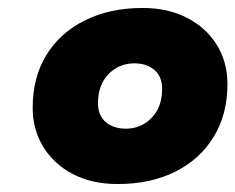

<svg xmlns="http://www.w3.org/2000/svg" viewBox="-20 -694 591 482"><path d="M275 -232Q211 -232 163 -257Q115 -282 88.5 -325.5Q62 -369 62 -423Q62 -500 96.5 -556Q131 -612 193.5 -643Q256 -674 338 -674Q402 -674 450 -649Q498 -624 524.5 -581Q551 -538 551 -483Q551 -407 516.5 -350.5Q482 -294 420 -263Q358 -232 275 -232ZM296 -371Q334 -371 360.5 -398Q387 -425 387 -471Q387 -502 367.5 -518.5Q348 -535 317 -535Q279 -535 252.5 -508Q226 -481 226 -435Q226 -404 245.5 -387.5Q265 -371 296 -371Z"/></svg>

Font: Gantari Black
Style: Italic
Weight: 900
Italic angle: -10°
Version: Version 1.000